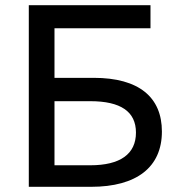

<svg xmlns="http://www.w3.org/2000/svg" viewBox="-20 -720 699 740"><path d="M91 0H331C507 0 604 -76 604 -213C604 -345 516 -420 341 -420H190V-611H560V-700H91ZM328 -83H190V-330H328C445 -330 504 -290 504 -209C504 -126 443 -83 328 -83Z"/></svg>

Font: Chess Sans Medium
Style: Regular
Weight: 500
Designer: Wolf Bōese
Foundry: Wolf Bōese
Version: Version 7.223;Glyphs 3.3 (3306)